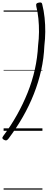

<svg xmlns="http://www.w3.org/2000/svg" viewBox="-30 -1085 396 1593"><path d="M-2 42Q60 -41 110.5 -131Q161 -221 199 -315.5Q237 -410 259 -508.5Q281 -607 286 -708Q293 -763 293.5 -819.5Q294 -876 288.5 -930.5Q283 -985 271 -1033Q268 -1048 273 -1054.5Q278 -1061 291 -1063Q304 -1066 311 -1063.5Q318 -1061 320 -1051Q334 -996 340 -937.5Q346 -879 345.5 -820.5Q345 -762 338 -705Q334 -602 311.5 -502Q289 -402 251 -305.5Q213 -209 160 -116Q107 -23 40 66Q31 77 23.5 79.5Q16 82 3 75Q-8 69 -10 62Q-12 55 -2 42ZM0 478H322V488H0ZM0 -20H322V0H0ZM0 -505H322V-500H0ZM0 -998H322V-988H0Z"/></svg>

Font: Playwrite AU SA Guides
Style: Regular
Weight: 400
Designer: Veronika Burian, José Scaglione
Foundry: TypeTogether
Version: Version 1.003